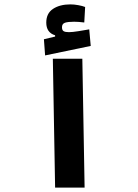

<svg xmlns="http://www.w3.org/2000/svg" viewBox="-20 -851 626 871"><path d="M230 0 219.7 -584.5H353.5L363.8 0ZM184.6 -599.6 179.2 -672.9 230 -685.1V-690.9Q189.9 -703.1 189.9 -748.5Q189.9 -790.5 220.7 -810.8Q251.5 -831.1 299.3 -831.1Q316.4 -831.1 335.2 -827.6Q354 -824.2 366.2 -819.3L362.3 -749Q335.9 -752.4 316.4 -752.4Q288.1 -752.4 274.7 -747.8Q261.2 -743.2 261.2 -727.5Q261.2 -713.9 268.8 -709.5Q276.4 -705.1 292.5 -705.1Q308.1 -705.1 335.4 -709.5Q362.8 -713.9 384.8 -717.8L391.6 -642.6Z"/></svg>

Font: Cascadia Mono
Style: Bold
Weight: 700
Monospace: yes
Designer: Aaron Bell
Foundry: Saja Typeworks
Version: Version 2404.023; ttfautohint (v1.8.4)